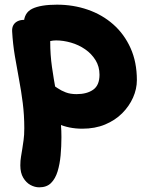

<svg xmlns="http://www.w3.org/2000/svg" viewBox="-20 -541 638 822"><path d="M332 10Q275 10 228.5 -11Q182 -32 155 -67Q128 -102 128 -142Q128 -160 141 -174Q154 -188 170 -188Q186 -188 199.5 -180.5Q213 -173 227.5 -163Q242 -153 261.5 -145.5Q281 -138 308 -138Q352 -138 379 -157Q406 -176 406 -221Q406 -256 389 -283.5Q372 -311 344.5 -330Q317 -349 284 -358.5Q251 -368 220 -368Q207 -368 194.5 -365Q182 -362 163 -362Q144 -362 125 -372.5Q106 -383 94 -400.5Q82 -418 82 -439Q82 -486 118 -503.5Q154 -521 224 -521Q294 -521 356 -499.5Q418 -478 465 -436.5Q512 -395 539 -335Q566 -275 566 -198Q566 -160 549.5 -123Q533 -86 503 -56Q473 -26 430 -8Q387 10 332 10ZM148 261Q129 261 110.5 251Q92 241 79.5 220Q67 199 67 167Q67 146 70 129.5Q73 113 75.5 96Q78 79 81 58.5Q84 38 84 8Q84 -48 77.5 -99.5Q71 -151 61.5 -201Q52 -251 43.5 -302Q35 -353 32 -406Q31 -422 37 -433Q43 -444 55 -450Q67 -456 83 -456Q112 -456 137.5 -443Q163 -430 179 -409.5Q195 -389 195 -363Q195 -306 202.5 -254Q210 -202 219 -153.5Q228 -105 235.5 -56Q243 -7 243 46Q243 86 239.5 124Q236 162 226.5 193Q217 224 198.5 242.5Q180 261 148 261Z"/></svg>

Font: Shantell Sans
Style: Bold
Weight: 700
Designer: Stephen Nixon, Anya Danilova, Shantell Martin
Foundry: Arrow Type
Version: Version 1.011;[c5ecc13dd]